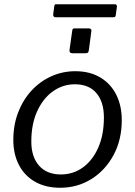

<svg xmlns="http://www.w3.org/2000/svg" viewBox="-20 -876 639 906"><path d="M263.7 10Q195.6 10 145.8 -18.2Q95.9 -46.4 69.4 -97.5Q42.9 -148.6 42.9 -215.7Q42.9 -286.4 65.7 -345.7Q88.6 -405 128.8 -448.6Q169 -492.1 222.3 -516.1Q275.5 -540 335.3 -540Q403.7 -540 452.8 -510.8Q501.9 -481.6 528.3 -429.7Q554.6 -377.7 554.6 -308.9Q554.6 -216.5 515.8 -144.3Q477 -72.2 411.2 -31.1Q345.4 10 263.7 10ZM267.4 -52.8Q325.2 -52.8 371 -85.8Q416.8 -118.9 443.5 -179.1Q470.3 -239.4 470.3 -321.6Q470.3 -395.2 434.8 -436.8Q399.3 -478.3 333.3 -478.3Q276.5 -478.3 229.6 -444.9Q182.8 -411.5 155.3 -350.8Q127.8 -290 127.8 -208.2Q127.8 -135.6 164.4 -94.2Q201 -52.8 267.4 -52.8ZM410.8 -726.6 399.2 -639Q397.9 -629.8 394.5 -627.3Q391.1 -624.7 380.7 -624.7H322.3Q313.1 -624.7 310.1 -629.2Q307.2 -633.6 308.2 -641.5L320.8 -730.8Q322.1 -738.2 324 -740.1Q325.9 -742 332 -742H400.1Q405.9 -742 409.3 -737.8Q412.8 -733.7 410.8 -726.6ZM531.7 -844.3 526.3 -804.7Q525.3 -798.2 522.7 -796.4Q520.1 -794.6 511.6 -794.6H242.2Q235.7 -794.6 232.9 -798.8Q230.1 -802.9 231.1 -808.9L236.3 -847.8Q237.5 -852.7 239 -854.4Q240.4 -856 243.7 -856H523.4Q527.1 -856 529.9 -852Q532.7 -848 531.7 -844.3Z"/></svg>

Font: Libre Franklin Thin
Style: Italic
Weight: 100
Italic angle: -8°
Designer: Pablo Impallari, Rodrigo Fuenzalida, Nhung Nguyen
Foundry: Impallari Type
Version: Version 3.000